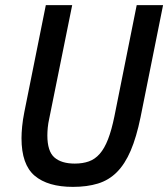

<svg xmlns="http://www.w3.org/2000/svg" viewBox="-20 -718 657 750"><path d="M262 -698 173 -258Q168 -236 166.5 -219Q165 -202 165 -189Q165 -127 192.5 -103Q220 -79 272 -79Q303 -79 327 -87.5Q351 -96 369.5 -117Q388 -138 402 -174Q416 -210 427 -264L514 -698H617L529 -260Q513 -182 490.5 -129.5Q468 -77 436.5 -45.5Q405 -14 362.5 -1Q320 12 265 12Q167 12 115.5 -31.5Q64 -75 64 -178Q64 -198 66.5 -224Q69 -250 75 -280L159 -698Z"/></svg>

Font: IBM Plex Sans Cond Medm
Style: Italic
Weight: 500
Width: 3
Italic angle: -11°
Designer: Mike Abbink, Paul van der Laan, Pieter van Rosmalen
Foundry: Bold Monday
Version: Version 1.3